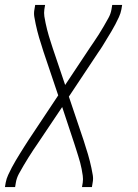

<svg xmlns="http://www.w3.org/2000/svg" viewBox="-36 -550 556 775"><path d="M-16 205 -13 187Q-10 171 -3 156Q4 141 11.5 126.5Q19 112 27.5 98Q36 84 44.5 70Q53 56 62 42Q71 28 80 14L199 -165L139 -343Q135 -357 130.5 -370.5Q126 -384 122 -397.5Q118 -411 114.5 -425Q111 -439 108 -453Q105 -467 102.5 -482Q100 -497 103 -512L106 -530H146L143 -512Q141 -498 143 -484Q145 -470 148 -457Q151 -444 154 -431Q157 -418 161 -405.5Q165 -393 169 -380Q173 -367 177 -355L227 -207L328 -359Q331 -364 334.5 -368.5Q338 -373 341 -378Q352 -394 362.5 -410.5Q373 -427 382.5 -443.5Q392 -460 401.5 -477Q411 -494 414 -512L417 -530H457L454 -512Q451 -496 444 -481Q437 -466 429.5 -451.5Q422 -437 413.5 -423Q405 -409 396.5 -395Q388 -381 379.5 -367Q371 -353 361 -339L242 -160L302 18Q306 32 310.5 45.5Q315 59 319 72.5Q323 86 326.5 100Q330 114 333 128Q336 142 338.5 157Q341 172 338 187L335 205H295L298 187Q300 173 298 159Q296 145 293.5 132Q291 119 287.5 106Q284 93 280 80.5Q276 68 272 55Q268 42 264 30L215 -118L113 34Q110 39 106.5 43.5Q103 48 100 53Q89 69 79 85.5Q69 102 59 118.5Q49 135 40 152Q31 169 28 187L25 205Z"/></svg>

Font: Iosevka Slab Extralight
Style: Italic
Weight: 200
Italic angle: -9°
Monospace: yes
Designer: Belleve Invis
Foundry: Belleve Invis
Version: Version 11.1.1; ttfautohint (v1.8.3)